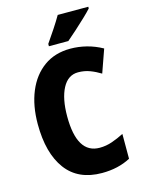

<svg xmlns="http://www.w3.org/2000/svg" viewBox="-137 -1009 823 1098"><g transform="rotate(-15 275.0 -459.5)"><path d="M343 -582Q283 -582 250.5 -520.5Q218 -459 218 -354Q218 -133 352 -133Q390 -133 426 -145.5Q462 -158 497 -176V-29Q424 10 328 10Q187 10 115.5 -86.5Q44 -183 44 -355Q44 -464 78.5 -547Q113 -630 178 -677Q243 -724 335 -724Q383 -724 430.5 -712Q478 -700 523 -675L475 -539Q444 -558 412 -570Q380 -582 343 -582ZM497 -919Q481 -901 452.5 -874Q424 -847 392.5 -818.5Q361 -790 336 -769H221V-783Q246 -819 271.5 -857.5Q297 -896 316 -929H497Z"/></g></svg>

Font: Noto Sans Bengali Condensed ExtraBold
Style: Regular
Weight: 800
Width: 3
Designer: Joana Ranito - Universal Thirst; Jelle Bosma - Monotype Design Team
Foundry: Universal Thirst ehf.
Version: Version 3.000; ttfautohint (v1.8.4.7-5d5b)